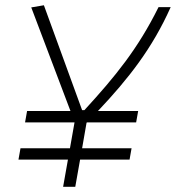

<svg xmlns="http://www.w3.org/2000/svg" viewBox="-20 -721 679 741"><path d="M76.7 -248.5H267.6L250 -148.9H59.1L51.3 -105H242.2L223.6 0H270.5L289.1 -105H480L487.8 -148.9H296.9L314 -247.1C314.5 -247.6 314.9 -248 315.4 -248.5H505.4L513.2 -292.5H357.9C476.1 -417.5 567.9 -534.7 638.7 -693.4H591.8C512.2 -532.7 425.3 -426.3 305.7 -295.9H296.9L149.4 -700.7L100.6 -692.4L252 -292.5H84.5Z"/></svg>

Font: Cascadia Code PL ExtraLight
Style: Italic
Weight: 200
Italic angle: -10°
Monospace: yes
Designer: Aaron Bell
Foundry: Saja Typeworks
Version: Version 2404.023